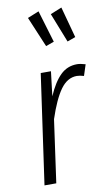

<svg xmlns="http://www.w3.org/2000/svg" viewBox="-91 -856 517 902"><g transform="rotate(-10 167.5 -405.0)"><path d="M160.2 -810.1 206.1 -657.2 167 -643.1 106 -788.1ZM269 -809.1 309.1 -661.1 270 -647 214.8 -787.1ZM294.9 -534.2Q310.5 -534.2 335 -526.9L317.9 -474.1Q298.3 -480 284.2 -480Q239.3 -480 206.5 -434.6Q173.8 -389.2 144 -298.8L102.1 0H45.9L120.1 -522.9H168.9L154.8 -405.8Q182.1 -469.2 215.1 -501.7Q248 -534.2 294.9 -534.2Z"/></g></svg>

Font: Fira Sans Compressed Light
Style: Italic
Weight: 300
Width: 3
Italic angle: -8°
Designer: Carrois Corporate & Edenspiekermann AG
Foundry: Carrois Corporate GbR & Edenspiekermann AG
Version: Version 4.203;PS 004.203;hotconv 1.0.88;makeotf.lib2.5.64775